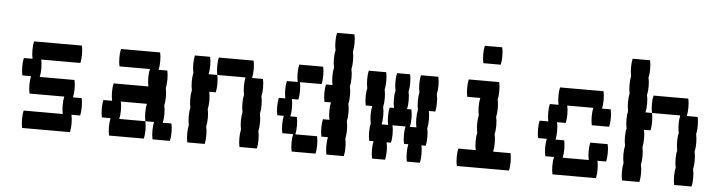

<svg xmlns="http://www.w3.org/2000/svg" viewBox="-40 -720 3280 880"><g transform="rotate(5 1600.0 -280.0)"><path d="M340 -80H300Q304 -64 304 -40Q304 -17 300 0H80Q76 -17 76 -40Q76 -64 80 -80H260Q256 -97 256 -120Q256 -144 260 -160H100Q96 -177 96 -200Q96 -224 100 -240H60Q56 -257 56 -280Q56 -304 60 -320H100Q96 -337 96 -360Q96 -384 100 -400H320Q324 -384 324 -360Q324 -337 320 -320H140Q144 -304 144 -280Q144 -257 140 -240H300Q304 -224 304 -200Q304 -177 300 -160H340Q344 -144 344 -120Q344 -97 340 -80Z M764 -40Q764 -17 760 0H680Q676 -17 676 -40Q676 -64 680 -80H640Q636 -97 636 -120Q636 -144 640 -160H520Q524 -144 524 -120Q524 -97 520 -80H640Q644 -64 644 -40Q644 -17 640 0H480Q476 -17 476 -40Q476 -64 480 -80H440Q436 -97 436 -120Q436 -144 440 -160H480Q476 -177 476 -200Q476 -224 480 -240H640Q636 -257 636 -280Q636 -304 640 -320H500Q496 -337 496 -360Q496 -384 500 -400H680Q684 -384 684 -360Q684 -337 680 -320H720Q724 -304 724 -280Q724 -257 720 -240Q724 -224 724 -200Q724 -177 720 -160Q724 -144 724 -120Q724 -97 720 -80H760Q764 -64 764 -40Z M910 -320H950Q954 -304 954 -280Q954 -257 950 -240H920Q924 -224 924 -200Q924 -177 920 -160Q924 -144 924 -120Q924 -97 920 -80Q924 -64 924 -40Q924 -17 920 0H840Q836 -17 836 -40Q836 -64 840 -80Q836 -97 836 -120Q836 -144 840 -160Q836 -177 836 -200Q836 -224 840 -240Q836 -257 836 -280Q836 -304 840 -320Q836 -337 836 -360Q836 -384 840 -400H910Q914 -384 914 -360Q914 -337 910 -320ZM1164 -200Q1164 -177 1160 -160Q1164 -144 1164 -120Q1164 -97 1160 -80Q1164 -64 1164 -40Q1164 -17 1160 0H1080Q1076 -17 1076 -40Q1076 -64 1080 -80Q1076 -97 1076 -120Q1076 -144 1080 -160Q1076 -177 1076 -200Q1076 -224 1080 -240Q1076 -257 1076 -280Q1076 -304 1080 -320H950Q946 -337 946 -360Q946 -384 950 -400H1110Q1114 -384 1114 -360Q1114 -337 1110 -320H1160Q1164 -304 1164 -280Q1164 -257 1160 -240Q1164 -224 1164 -200Z M1564 -440Q1564 -417 1560 -400Q1564 -384 1564 -360Q1564 -337 1560 -320Q1564 -304 1564 -280Q1564 -257 1560 -240Q1564 -224 1564 -200Q1564 -177 1560 -160Q1564 -144 1564 -120Q1564 -97 1560 -80Q1564 -64 1564 -40Q1564 -17 1560 0H1480Q1476 -17 1476 -40Q1476 -64 1480 -80H1450Q1446 -97 1446 -120Q1446 -144 1450 -160H1480Q1476 -177 1476 -200Q1476 -224 1480 -240H1450Q1446 -257 1446 -280Q1446 -304 1450 -320H1480Q1476 -337 1476 -360Q1476 -384 1480 -400Q1476 -417 1476 -440Q1476 -464 1480 -480Q1476 -497 1476 -520Q1476 -544 1480 -560H1560Q1564 -544 1564 -520Q1564 -497 1560 -480Q1564 -464 1564 -440ZM1430 -320H1330Q1334 -304 1334 -280Q1334 -257 1330 -240H1300Q1304 -224 1304 -200Q1304 -177 1300 -160H1330Q1334 -144 1334 -120Q1334 -97 1330 -80H1430Q1434 -64 1434 -40Q1434 -17 1430 0H1320Q1316 -17 1316 -40Q1316 -64 1320 -80H1270Q1266 -97 1266 -120Q1266 -144 1270 -160H1240Q1236 -177 1236 -200Q1236 -224 1240 -240H1270Q1266 -257 1266 -280Q1266 -304 1270 -320H1320Q1316 -337 1316 -360Q1316 -384 1320 -400H1430Q1434 -384 1434 -360Q1434 -337 1430 -320Z M1960 -320Q1964 -304 1964 -280Q1964 -257 1960 -240H1930Q1934 -224 1934 -200Q1934 -177 1930 -160Q1934 -144 1934 -120Q1934 -97 1930 -80H1910Q1914 -64 1914 -40Q1914 -17 1910 0H1850Q1846 -17 1846 -40Q1846 -64 1850 -80H1830Q1826 -97 1826 -120Q1826 -144 1830 -160H1770Q1774 -144 1774 -120Q1774 -97 1770 -80H1750Q1754 -64 1754 -40Q1754 -17 1750 0H1690Q1686 -17 1686 -40Q1686 -64 1690 -80H1670Q1666 -97 1666 -120Q1666 -144 1670 -160Q1666 -177 1666 -200Q1666 -224 1670 -240H1640Q1636 -257 1636 -280Q1636 -304 1640 -320Q1636 -337 1636 -360Q1636 -384 1640 -400H1720Q1724 -384 1724 -360Q1724 -337 1720 -320Q1724 -304 1724 -280Q1724 -257 1720 -240Q1724 -224 1724 -200Q1724 -177 1720 -160H1750Q1746 -177 1746 -200Q1746 -224 1750 -240H1770Q1766 -257 1766 -280Q1766 -304 1770 -320Q1766 -337 1766 -360Q1766 -384 1770 -400H1830Q1834 -384 1834 -360Q1834 -337 1830 -320Q1834 -304 1834 -280Q1834 -257 1830 -240H1850Q1854 -224 1854 -200Q1854 -177 1850 -160H1880Q1876 -177 1876 -200Q1876 -224 1880 -240Q1876 -257 1876 -280Q1876 -304 1880 -320Q1876 -337 1876 -360Q1876 -384 1880 -400H1960Q1964 -384 1964 -360Q1964 -337 1960 -320Z M2160 -480Q2156 -497 2156 -520Q2156 -544 2160 -560H2240Q2244 -544 2244 -520Q2244 -497 2240 -480ZM2324 -40Q2324 -17 2320 0H2080Q2076 -17 2076 -40Q2076 -64 2080 -80H2160Q2156 -97 2156 -120Q2156 -144 2160 -160Q2156 -177 2156 -200Q2156 -224 2160 -240Q2156 -257 2156 -280Q2156 -304 2160 -320H2100Q2096 -337 2096 -360Q2096 -384 2100 -400H2240Q2244 -384 2244 -360Q2244 -337 2240 -320Q2244 -304 2244 -280Q2244 -257 2240 -240Q2244 -224 2244 -200Q2244 -177 2240 -160Q2244 -144 2244 -120Q2244 -97 2240 -80H2320Q2324 -64 2324 -40Z M2760 -160Q2764 -144 2764 -120Q2764 -97 2760 -80H2720Q2724 -64 2724 -40Q2724 -17 2720 0H2520Q2516 -17 2516 -40Q2516 -64 2520 -80H2480Q2476 -97 2476 -120Q2476 -144 2480 -160H2440Q2436 -177 2436 -200Q2436 -224 2440 -240H2480Q2476 -257 2476 -280Q2476 -304 2480 -320H2520Q2516 -337 2516 -360Q2516 -384 2520 -400H2720Q2724 -384 2724 -360Q2724 -337 2720 -320H2760Q2764 -304 2764 -280Q2764 -257 2760 -240H2680Q2676 -257 2676 -280Q2676 -304 2680 -320H2560Q2564 -304 2564 -280Q2564 -257 2560 -240H2520Q2524 -224 2524 -200Q2524 -177 2520 -160H2560Q2564 -144 2564 -120Q2564 -97 2560 -80H2680Q2676 -97 2676 -120Q2676 -144 2680 -160Z M2920 -320H2950Q2954 -304 2954 -280Q2954 -257 2950 -240H2920Q2924 -224 2924 -200Q2924 -177 2920 -160Q2924 -144 2924 -120Q2924 -97 2920 -80Q2924 -64 2924 -40Q2924 -17 2920 0H2840Q2836 -17 2836 -40Q2836 -64 2840 -80Q2836 -97 2836 -120Q2836 -144 2840 -160Q2836 -177 2836 -200Q2836 -224 2840 -240Q2836 -257 2836 -280Q2836 -304 2840 -320Q2836 -337 2836 -360Q2836 -384 2840 -400Q2836 -417 2836 -440Q2836 -464 2840 -480Q2836 -497 2836 -520Q2836 -544 2840 -560H2920Q2924 -544 2924 -520Q2924 -497 2920 -480Q2924 -464 2924 -440Q2924 -417 2920 -400Q2924 -384 2924 -360Q2924 -337 2920 -320ZM3164 -200Q3164 -177 3160 -160Q3164 -144 3164 -120Q3164 -97 3160 -80Q3164 -64 3164 -40Q3164 -17 3160 0H3080Q3076 -17 3076 -40Q3076 -64 3080 -80Q3076 -97 3076 -120Q3076 -144 3080 -160Q3076 -177 3076 -200Q3076 -224 3080 -240Q3076 -257 3076 -280Q3076 -304 3080 -320H2950Q2946 -337 2946 -360Q2946 -384 2950 -400H3110Q3114 -384 3114 -360Q3114 -337 3110 -320H3160Q3164 -304 3164 -280Q3164 -257 3160 -240Q3164 -224 3164 -200Z"/></g></svg>

Font: VT323
Style: Regular
Weight: 400
Monospace: yes
Designer: Peter Hull
Version: Version 2.000